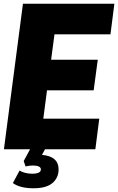

<svg xmlns="http://www.w3.org/2000/svg" viewBox="-20 -800 633 1029"><path d="M160 209Q87 209 49 181L85 114Q95 121 113.5 126Q132 131 152 131Q199 131 199 108Q199 88 158 87Q147 87 140 88Q133 89 127.5 90Q122 91 117 92L107 63L145 -7H225L205 30Q294 38 294 108Q294 153 261 181Q228 209 160 209ZM491 0H1L103 -780H593L572 -616H272L254 -480H504L482 -316H232L212 -164H512Z"/></svg>

Font: Tanohe Sans ExtraBold
Style: Italic
Weight: 800
Designer: Village Type and Design LLC & Cristiano Sobral
Foundry: Cooper Hewitt Smithsonian Design Museum
Version: Version 1.00;September 29, 2021;FontCreator 13.0.0.2655 64-b